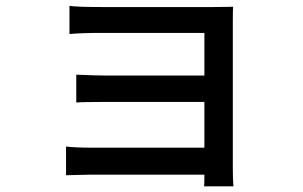

<svg xmlns="http://www.w3.org/2000/svg" viewBox="-20 -576 1040 660"><path d="M782.2 64.5H681.6Q682.6 55.7 682.6 24.4H291Q274.4 24.4 244.1 25.4Q213.9 26.4 207 26.4V-72.3Q240.2 -68.4 291 -68.4H682.6V-225.6H340.8Q264.6 -225.6 242.2 -223.6V-319.3Q312.5 -316.4 339.8 -316.4H682.6V-462.9H330.1Q257.8 -462.9 218.8 -459V-555.7Q249 -551.8 330.1 -551.8H712.9Q725.6 -551.8 750.5 -552.2Q775.4 -552.7 781.2 -552.7Q780.3 -541 780.3 -495.1V3.9Q780.3 33.2 782.2 64.5Z"/></svg>

Font: Gen Shin Gothic Medium
Style: Regular
Weight: 500
Designer: [Source Han Sans]
Ryoko NISHIZUKA  (kana & ideographs); Paul D. Hunt (Latin, Greek & Cyrillic); Wenlong ZHANG  (bopomofo
Version: Version 1.002.20150607